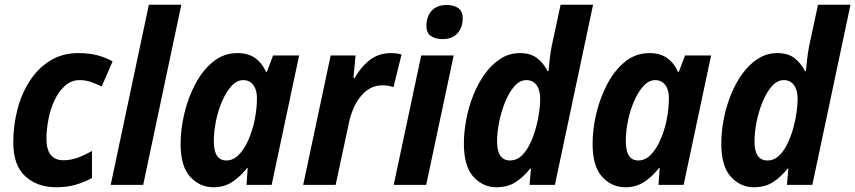

<svg xmlns="http://www.w3.org/2000/svg" viewBox="-20 -780 3608 810"><path d="M217 10Q138 10 87 -36Q36 -82 36 -180Q36 -249 53 -316Q70 -383 104.5 -437Q139 -491 190.5 -523.5Q242 -556 311 -556Q355 -556 390 -547Q425 -538 455 -521L409 -415Q387 -426 364.5 -434Q342 -442 316 -442Q281 -442 254.5 -418.5Q228 -395 210.5 -358Q193 -321 184.5 -277.5Q176 -234 176 -194Q176 -104 248 -104Q278 -104 307 -114.5Q336 -125 368 -143V-29Q337 -12 300 -1Q263 10 217 10Z M447 0 608 -760H745L584 0Z M880 10Q823 10 782.5 -34Q742 -78 742 -173Q742 -236 758 -302.5Q774 -369 804.5 -426.5Q835 -484 879.5 -520Q924 -556 982 -556Q1027 -556 1056.5 -535Q1086 -514 1102 -477H1106L1132 -546H1242L1126 0H1020L1025 -71H1022Q994 -35 960 -12.5Q926 10 880 10ZM935 -103Q964 -103 987.5 -127Q1011 -151 1027.5 -189Q1044 -227 1053 -267Q1059 -297 1061.5 -320Q1064 -343 1064 -367Q1064 -401 1048.5 -421.5Q1033 -442 1006 -442Q979 -442 956.5 -417Q934 -392 917 -353Q900 -314 891 -269Q882 -224 882 -184Q882 -103 935 -103Z M1259 0 1375 -546H1480L1471 -451H1476Q1506 -502 1543 -529Q1580 -556 1629 -556Q1654 -556 1674 -550L1640 -412Q1631 -416 1619 -418Q1607 -420 1593 -420Q1541 -420 1503.5 -375.5Q1466 -331 1451 -257L1396 0Z M1847 -615Q1817 -615 1798 -628Q1779 -641 1779 -671Q1779 -710 1801 -734.5Q1823 -759 1865 -759Q1894 -759 1913 -746Q1932 -733 1932 -703Q1932 -665 1910.5 -640Q1889 -615 1847 -615ZM1641 0 1757 -546H1894L1778 0Z M2074 10Q2018 10 1977.5 -34Q1937 -78 1937 -174Q1937 -223 1947 -276Q1957 -329 1977 -379Q1997 -429 2026 -469Q2055 -509 2092 -532.5Q2129 -556 2174 -556Q2218 -556 2245.5 -535Q2273 -514 2290 -480H2294Q2295 -493 2298.5 -525Q2302 -557 2307 -583L2345 -760H2482L2321 0H2214L2220 -69H2217Q2188 -33 2155 -11.5Q2122 10 2074 10ZM2132 -103Q2159 -103 2179.5 -122Q2200 -141 2215 -171.5Q2230 -202 2240 -237.5Q2250 -273 2254.5 -306Q2259 -339 2259 -363Q2259 -400 2243.5 -421Q2228 -442 2201 -442Q2173 -442 2150.5 -416.5Q2128 -391 2111.5 -351Q2095 -311 2086 -266.5Q2077 -222 2077 -183Q2077 -103 2132 -103Z M2618 10Q2561 10 2520.5 -34Q2480 -78 2480 -173Q2480 -236 2496 -302.5Q2512 -369 2542.5 -426.5Q2573 -484 2617.5 -520Q2662 -556 2720 -556Q2765 -556 2794.5 -535Q2824 -514 2840 -477H2844L2870 -546H2980L2864 0H2758L2763 -71H2760Q2732 -35 2698 -12.5Q2664 10 2618 10ZM2673 -103Q2702 -103 2725.5 -127Q2749 -151 2765.5 -189Q2782 -227 2791 -267Q2797 -297 2799.5 -320Q2802 -343 2802 -367Q2802 -401 2786.5 -421.5Q2771 -442 2744 -442Q2717 -442 2694.5 -417Q2672 -392 2655 -353Q2638 -314 2629 -269Q2620 -224 2620 -184Q2620 -103 2673 -103Z M3160 10Q3104 10 3063.5 -34Q3023 -78 3023 -174Q3023 -223 3033 -276Q3043 -329 3063 -379Q3083 -429 3112 -469Q3141 -509 3178 -532.5Q3215 -556 3260 -556Q3304 -556 3331.5 -535Q3359 -514 3376 -480H3380Q3381 -493 3384.5 -525Q3388 -557 3393 -583L3431 -760H3568L3407 0H3300L3306 -69H3303Q3274 -33 3241 -11.5Q3208 10 3160 10ZM3218 -103Q3245 -103 3265.5 -122Q3286 -141 3301 -171.5Q3316 -202 3326 -237.5Q3336 -273 3340.5 -306Q3345 -339 3345 -363Q3345 -400 3329.5 -421Q3314 -442 3287 -442Q3259 -442 3236.5 -416.5Q3214 -391 3197.5 -351Q3181 -311 3172 -266.5Q3163 -222 3163 -183Q3163 -103 3218 -103Z"/></svg>

Font: Noto Sans SemiCondensed
Style: Bold Italic
Weight: 700
Width: 4
Italic angle: -12°
Designer: Monotype Design Team
Foundry: Monotype Imaging Inc.
Version: Version 2.013; ttfautohint (v1.8.4.7-5d5b)